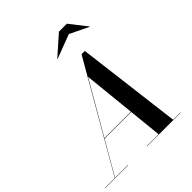

<svg xmlns="http://www.w3.org/2000/svg" viewBox="-305 -1151 1318 1318"><g transform="rotate(-45 354.0 -492.0)"><path d="M45.5 0 486.5 -765H518.5L613.5 0H472.5L408.5 -624L48 0ZM-46.5 0V-2.5H173.5V0ZM357.5 0V-2.5H683.5V0ZM188 -243.5V-246.5H513.5V-243.5ZM347 -858 345.5 -859.5 486.5 -984.5H563.5L661 -859.5L660 -858L523 -924.5Z"/></g></svg>

Font: Bodoni Moda 72pt SemiBold
Style: Italic
Weight: 600
Italic angle: -13°
Designer: Owen Earl
Foundry: indestructible type
Version: Version 2.004